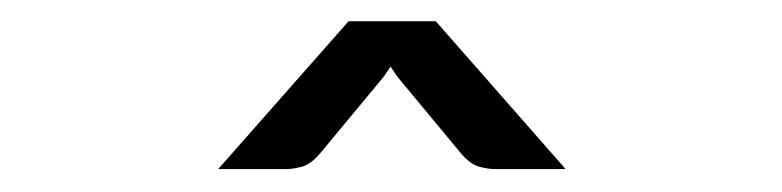

<svg xmlns="http://www.w3.org/2000/svg" viewBox="-20 -928 717 176"><path d="M498.5 -773H433.5Q427.5 -773 419.2 -775.2Q411 -777.5 402.5 -787.5L344 -858L338 -867L332 -858L273.5 -787.5Q265 -777.5 256.8 -775.2Q248.5 -773 242.5 -773H180L299.5 -908.5H379.5Z"/></svg>

Font: Lato
Style: Regular
Weight: 400
Designer: Lukasz Dziedzic with Adam Twardoch and Botio Nikoltchev
Foundry: tyPoland Lukasz Dziedzic
Version: Version 2.015; 2015-08-06; http://www.latofonts.com/